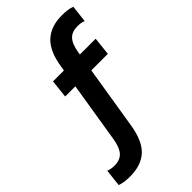

<svg xmlns="http://www.w3.org/2000/svg" viewBox="-381 -792 1015 1015"><g transform="rotate(-45 126.5 -285.0)"><path d="M9 -398 20 -500H339L328 -398ZM147 -43Q130.5 58 83 101Q35.5 144 -47 144Q-69.5 144 -87.8 141.5Q-106 139 -122 133L-111 37Q-90 45 -65 45Q-23 45 -1 21Q21 -3 30 -57L106 -527Q121 -624.5 169.2 -669.2Q217.5 -714 300 -714Q322.5 -714 341 -711.5Q359.5 -709 375 -703L364 -607Q354.5 -611 343 -613Q331.5 -615 318 -615Q276 -615 254 -591.5Q232 -568 223 -513Z"/></g></svg>

Font: Cabin Resolve
Style: Bold-Resolve
Weight: 700
Designer: Pablo Impallari
Foundry: Pablo Impallari. http://www.impallari.com Igino Marini. http://www.ikern.com
Version: Version 3.001